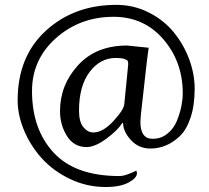

<svg xmlns="http://www.w3.org/2000/svg" viewBox="-20 -583 840 770"><path d="M712.9 -209Q712.9 -335 635.3 -425.3Q557.6 -515.6 435.5 -515.6Q300.8 -515.6 204.6 -430.2Q108.4 -344.7 108.4 -217.8Q108.4 -64.5 195.3 29.3Q282.2 123 458 123Q465.8 123 475.1 121.1Q484.4 119.1 493.2 115.7Q502 112.3 509.3 109.4Q516.6 106.4 521.5 103.5L527.3 101.6Q529.3 110.4 529.3 111.3Q529.3 130.9 495.6 148.9Q461.9 167 404.3 167Q328.1 167 260.7 134.8Q193.4 102.5 147.9 52.2Q102.5 2 76.7 -59.6Q50.8 -121.1 50.8 -180.7Q50.8 -356.4 164.1 -460Q277.3 -563.5 446.3 -563.5Q516.6 -563.5 577.1 -532.7Q637.7 -502 677.2 -453.1Q716.8 -404.3 738.8 -345.2Q760.7 -286.1 760.7 -227.5Q760.7 -160.2 744.1 -110.8Q727.5 -61.5 700.2 -36.1Q672.9 -10.7 643.6 1Q614.3 12.7 583 12.7Q536.1 12.7 504.9 -21.5Q473.6 -55.7 473.6 -89.8Q473.6 -90.8 471.7 -89.8Q469.7 -88.9 468.8 -87.9Q453.1 -61.5 407.2 -27.3Q361.3 6.8 327.1 6.8Q276.4 6.8 248.5 -37.6Q220.7 -82 220.7 -137.7Q220.7 -242.2 293 -321.3Q365.2 -400.4 489.3 -400.4L576.2 -391.6L569.3 -339.8L544.9 -122.1Q543 -102.5 543 -94.7Q543 -26.4 591.8 -26.4Q626 -26.4 651.4 -46.9Q676.8 -67.4 689.5 -98.6Q702.1 -129.9 707.5 -157.7Q712.9 -185.5 712.9 -209ZM494.1 -326.2Q494.1 -334 492.2 -338.4Q490.2 -342.8 478.5 -346.7Q466.8 -350.6 444.3 -350.6Q381.8 -350.6 339.4 -294.4Q296.9 -238.3 296.9 -139.6Q296.9 -93.8 314.5 -72.8Q332 -51.8 354.5 -51.8Q392.6 -51.8 434.6 -97.2Q476.6 -142.6 478.5 -166L493.2 -314.5Q494.1 -320.3 494.1 -326.2Z"/></svg>

Font: Crimson Text
Style: Regular
Weight: 400
Version: Version 0.13